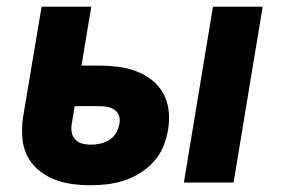

<svg xmlns="http://www.w3.org/2000/svg" viewBox="-20 -540 840 568"><path d="M524 0 610 -520H757L671 0ZM248 8Q219 8 191 4Q163 0 137.5 -10.5Q112 -21 91.5 -39Q71 -57 59.5 -81Q48 -105 46 -134Q44 -163 48 -192L103 -520H250L221 -346H273Q301 -346 329 -342.5Q357 -339 382.5 -329.5Q408 -320 429 -303.5Q450 -287 463 -263.5Q476 -240 479 -212Q482 -184 477 -155Q473 -131 463 -106.5Q453 -82 435.5 -62.5Q418 -43 395 -28.5Q372 -14 347.5 -6Q323 2 298 5Q273 8 248 8ZM249 -112Q262 -112 276 -115Q290 -118 303 -126Q316 -134 323.5 -147Q331 -160 333 -173Q336 -186 332 -197.5Q328 -209 318.5 -215.5Q309 -222 297 -224Q285 -226 272 -226H201L192 -172Q190 -159 192.5 -147Q195 -135 203.5 -126.5Q212 -118 224 -115Q236 -112 249 -112Z"/></svg>

Font: Iosevka Aile Heavy
Style: Italic
Weight: 900
Italic angle: -9°
Designer: Belleve Invis
Foundry: Belleve Invis
Version: Version 31.1.0; ttfautohint (v1.8.4)